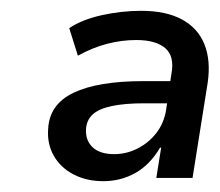

<svg xmlns="http://www.w3.org/2000/svg" viewBox="-20 -734 406 355"><path d="M171 -399Q140 -399 116 -411.5Q92 -424 79.5 -446Q67 -468 69 -495Q71 -541 116 -562.5Q161 -584 245 -584H307L301 -543H247Q211 -543 187 -538Q163 -533 151.5 -522.5Q140 -512 139 -495Q138 -474 151.5 -461.5Q165 -449 191 -449Q214 -449 234.5 -459.5Q255 -470 269 -488Q283 -506 287 -530L297 -598Q303 -630 285.5 -645Q268 -660 232 -660Q205 -660 178 -653Q151 -646 124 -631L108 -682Q132 -698 168.5 -706Q205 -714 241 -714Q287 -714 316.5 -698Q346 -682 358 -652Q370 -622 364 -581L336 -405H269L278 -461H276Q257 -429 230 -414Q203 -399 171 -399Z"/></svg>

Font: Nunito Sans 10pt SemiBold
Style: Italic
Weight: 600
Italic angle: -9°
Designer: Vernon Adams
Foundry: Vernon Adams
Version: Version 3.101;gftools[0.9.27]